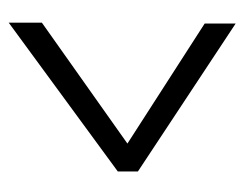

<svg xmlns="http://www.w3.org/2000/svg" viewBox="-80 -527 560 440"><g transform="rotate(90 200.0 -307.0)"><path d="M32 -47V-123L309 -319L34 -496V-567L373 -343V-297Z"/></g></svg>

Font: Inconsolata Condensed
Style: Regular
Weight: 400
Width: 3
Monospace: yes
Designer: Raph Levien, Cyreal, Brenton Simpson
Foundry: Raph Levien, Cyreal, Google
Version: Version 3.000; ttfautohint (v1.8.2.53-6de2)